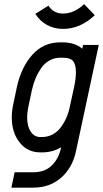

<svg xmlns="http://www.w3.org/2000/svg" viewBox="-20 -714 491 915"><path d="M280.3 -576.2Q238.3 -576.2 203.9 -595.2Q169.4 -614.3 148.4 -647.9L210.9 -687Q234.9 -649.4 280.3 -649.4Q333.5 -649.4 380.9 -694.3L431.6 -641.6Q362.8 -576.2 280.3 -576.2ZM341.8 -370.1Q341.8 -389.2 338.1 -402.3Q334.5 -415.5 328.9 -422.6Q323.2 -429.7 313.7 -433.3Q304.2 -437 296.1 -438Q288.1 -439 275.9 -439H267.1Q238.3 -439 214.4 -425Q190.4 -411.1 174.6 -387.2Q158.7 -363.3 148.4 -337.9Q138.2 -312.5 131.8 -283.7L114.3 -200.7Q109.4 -176.8 109.4 -154.8Q109.4 -112.3 126.5 -86.7Q143.6 -61 171.9 -61H180.7Q207.5 -61 230.5 -73.2Q253.4 -85.4 269 -106.2Q284.7 -127 295.4 -150.9Q306.2 -174.8 312 -202.1L334 -303.2Q341.8 -340.8 341.8 -370.1ZM267.1 -512.2H275.9Q337.4 -512.2 372.1 -481.9L376 -500H450.7L341.8 7.8Q324.7 86.4 270.8 133.3Q216.8 180.2 138.7 180.2H34.2L49.8 106.9H138.7Q193.8 106.9 226.8 74.5Q259.8 42 270.5 -7.8L271.5 -12.2Q230.5 12.2 180.7 12.2H171.9Q111.3 12.2 73.7 -34.9Q36.1 -82 36.1 -154.8Q36.1 -183.6 43 -216.3L60.5 -299.3Q81.1 -393.6 134 -452.9Q187 -512.2 267.1 -512.2Z"/></svg>

Font: Anka/Coder Narrow
Style: Italic
Weight: 400
Width: 3
Italic angle: -12°
Monospace: yes
Version: Version 001.100